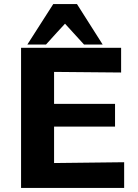

<svg xmlns="http://www.w3.org/2000/svg" viewBox="-20 -928 682 948"><path d="M115 -708 243 -908H360L487 -708H395L301 -811Q295 -805 259.5 -766Q224 -727 207 -708ZM84 0V-692H578V-570L247 -573V-415H548V-303H247V-123L593 -127V0Z"/></svg>

Font: Coval
Style: Black
Weight: 1000
Foundry: Context Ltd
Version: Version 001.000